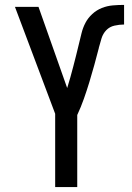

<svg xmlns="http://www.w3.org/2000/svg" viewBox="-20 -763 540 783"><path d="M205 0V-299L41 -735H137L254 -404Q261 -426 267 -448Q273 -470 279 -492.5Q285 -515 290.5 -537.5Q296 -560 301.5 -582.5Q307 -605 312.5 -627.5Q318 -650 328.5 -670Q339 -690 356.5 -706Q374 -722 395.5 -730.5Q417 -739 440 -741Q463 -743 486 -743V-663Q467 -663 447 -658.5Q427 -654 413.5 -640Q400 -626 394 -606.5Q388 -587 383 -568V-567Q374 -532 364.5 -497.5Q355 -463 344.5 -428.5Q334 -394 322 -360Q310 -326 295 -294V0Z"/></svg>

Font: Iosevka Custom Medium
Style: Regular
Weight: 500
Monospace: yes
Designer: Belleve Invis
Foundry: Belleve Invis
Version: Version 32.5.0; ttfautohint (v1.8.4)